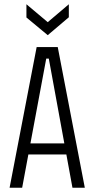

<svg xmlns="http://www.w3.org/2000/svg" viewBox="-20 -881 444 901"><path d="M25 0 152 -660H251L378 0H320L209 -606H197L84 0ZM95 -156V-208H309V-156ZM104 -861 204 -777 303 -861V-800L204 -716L104 -799Z"/></svg>

Font: Bricolage Grotesque 24pt Condensed ExtraLight
Style: Regular
Weight: 250
Width: 3
Designer: Mathieu Triay
Foundry: Atelier Triay
Version: Version 1.001;gftools[0.9.33.dev8+g029e19f]